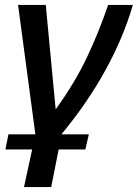

<svg xmlns="http://www.w3.org/2000/svg" viewBox="-20 -543 557 776"><path d="M2 61 14 0H123L53 -523H165L205 -101Q283 -209 331.5 -311.5Q380 -414 417 -523H517Q479 -392 406.5 -260Q334 -128 229 -1V0H339L325 61H217L187 213H77L110 61Z"/></svg>

Font: Raleway SemiBold
Style: Italic
Weight: 600
Italic angle: -12°
Designer: Matt McInerney, Pablo Impallari, Rodrigo Fuenzalida
Foundry: Matt McInerney, Pablo Impallari, Rodrigo Fuenzalida
Version: Version 4.026